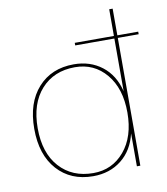

<svg xmlns="http://www.w3.org/2000/svg" viewBox="-83 -799 763 879"><g transform="rotate(-10 298.5 -360.0)"><path d="M597 -606V-594H500V0H484V-153Q466 -76 411.5 -33Q357 10 280 10Q176 10 113.5 -59.5Q51 -129 51 -250Q51 -371 113.5 -440.5Q176 -510 280 -510Q356 -510 410.5 -468Q465 -426 484 -349V-594H302V-606H484V-730H500V-606ZM283 -4Q371 -4 427.5 -71Q484 -138 484 -250Q484 -362 428 -429Q372 -496 283 -496Q185 -496 126 -430.5Q67 -365 67 -250Q67 -135 126 -69.5Q185 -4 283 -4Z"/></g></svg>

Font: Elaine Sans Thin
Style: Regular
Weight: 250
Designer: Wei Huang
Foundry: Wei Huang
Version: Version 2.001;December 24, 2019;FontCreator 12.0.0.2547 64-b